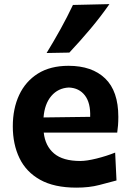

<svg xmlns="http://www.w3.org/2000/svg" viewBox="-20 -880 623 915"><path d="M344.2 14.2Q238.3 14.2 171.4 -23.2Q104.5 -60.5 72.8 -126.5Q41 -192.4 41 -277.8Q41 -362.3 71.3 -427.2Q101.6 -492.2 160.6 -529.3Q219.7 -566.4 306.6 -566.4Q418.5 -566.4 481.2 -506.1Q543.9 -445.8 543.9 -323.2Q543.9 -300.8 542.5 -283Q541 -265.1 538.6 -248H188.5Q195.3 -184.6 237.5 -148.7Q279.8 -112.8 362.8 -112.8Q393.1 -112.8 440.2 -124.5Q487.3 -136.2 528.8 -152.8L535.2 -20Q501 -10.7 453.1 1.7Q405.3 14.2 344.2 14.2ZM409.7 -323.2Q412.1 -389.2 384.8 -425Q357.4 -460.9 308.1 -462.9Q256.8 -460.4 224.6 -422.6Q192.4 -384.8 187.5 -320.3ZM202.1 -627.4Q237.3 -685.1 268.8 -741.9Q300.3 -798.8 327.6 -856.4L501.5 -860.4Q460 -800.8 411.4 -742.9Q362.8 -685.1 310.5 -629.4Z"/></svg>

Font: Pinar-DS3-FD Bold
Style: Regular
Weight: 700
Designer: Amin Abedi
Version: Version 3.000